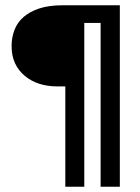

<svg xmlns="http://www.w3.org/2000/svg" viewBox="-20 -702 530 729"><path d="M228 -374H196Q160 -374 129 -384Q98 -394 74 -414Q50 -434 37 -462Q24 -490 24 -527Q24 -560 35 -588.5Q46 -617 69.5 -637.5Q93 -658 129.5 -670Q166 -682 219 -682H435V7H362V-615H300V7H228Z"/></svg>

Font: Do Hyeon
Style: Regular
Weight: 400
Version: Version 1.001